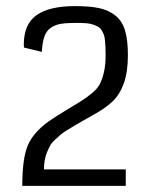

<svg xmlns="http://www.w3.org/2000/svg" viewBox="-20 -730 477 629"><path d="M392 -121H53Q53 -211 71 -253.5Q89 -296 139 -332Q165 -350 197.5 -369.5Q230 -389 246 -399Q262 -409 280.5 -424Q299 -439 307 -454.5Q315 -470 320.5 -493.5Q326 -517 326 -549Q326 -566 325.5 -575.5Q325 -585 324 -597Q323 -609 320.5 -615.5Q318 -622 313.5 -630Q309 -638 302 -642Q295 -646 285 -649.5Q275 -653 261.5 -654Q248 -655 231 -655Q199 -655 180 -652Q161 -649 146.5 -639Q132 -629 125.5 -610.5Q119 -592 117 -560L59 -574Q58 -577 58 -584Q58 -651 100 -680.5Q142 -710 225 -710Q274 -710 304.5 -703.5Q335 -697 357.5 -679.5Q380 -662 389.5 -630.5Q399 -599 399 -549Q399 -495 386 -458Q373 -421 348.5 -397.5Q324 -374 281 -351Q270 -345 251 -334Q232 -323 223.5 -318Q215 -313 199.5 -303.5Q184 -294 177 -287.5Q170 -281 159.5 -271.5Q149 -262 144 -252.5Q139 -243 134 -231Q129 -219 126.5 -205Q124 -191 124 -175H392Z"/></svg>

Font: Myanmar Chatu
Style: Regular
Weight: 400
Designer: Danh Hong
Foundry: Google Inc.
Version: Version 2.00 November 20, 2015